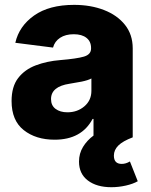

<svg xmlns="http://www.w3.org/2000/svg" viewBox="-20 -573 629 801"><path d="M208 9.8Q129.4 9.8 78.9 -30.3Q28.3 -70.3 28.3 -151.4Q28.3 -211.9 55.9 -247.6Q83.5 -283.2 129.6 -300.5Q175.8 -317.9 231 -322.3Q300.8 -328.1 330.3 -336.9Q359.9 -345.7 359.9 -370.6V-373Q359.9 -399.9 340.8 -415Q321.8 -430.2 287.6 -430.2Q253.4 -430.2 230.7 -415.3Q208 -400.4 201.2 -374.5L43.9 -394.5Q59.6 -463.9 122.3 -508.3Q185.1 -552.7 289.1 -552.7Q358.4 -552.7 413.8 -531.2Q469.2 -509.8 501.5 -469.2Q533.7 -428.7 533.7 -371.1V0H370.1V-76.7H366.2Q320.3 9.8 208 9.8ZM261.2 -104.5Q302.7 -104.5 332 -129.4Q361.3 -154.3 361.3 -194.3V-245.6Q346.7 -237.8 320.1 -232.4Q293.5 -227.1 270 -223.6Q192.9 -211.9 192.9 -159.7Q192.9 -132.8 211.9 -118.7Q231 -104.5 261.2 -104.5ZM444.8 208Q383.3 208 346.4 179.9Q309.6 151.9 309.6 101.1Q309.6 67.4 326.4 39.8Q343.3 12.2 370.6 -7.8L533.7 0Q492.2 15.6 473.6 34.2Q455.1 52.7 455.1 76.2Q455.1 110.8 487.8 110.8Q504.9 110.8 522 100.6L554.7 183.1Q535.2 194.3 504.9 201.2Q474.6 208 444.8 208Z"/></svg>

Font: Inter Extra Bold
Style: Regular
Weight: 800
Designer: Rasmus Andersson
Foundry: rsms
Version: Version 4.000;git-3c8e0fc